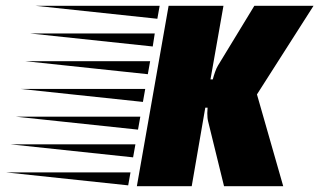

<svg xmlns="http://www.w3.org/2000/svg" viewBox="-270 -645 1106 665"><path d="M204 0 314 -625H504L459 -370H467Q470 -382 475 -396Q480 -410 485 -418L611 -625H816L620 -318L711 0H506L451 -224Q448 -235 448 -253Q448 -258 448.5 -263Q449 -268 449 -272H441L394 0ZM275 -580 -148 -625H283ZM259 -484 -165 -529H266ZM242 -388 -182 -433H250ZM225 -292 -199 -337H233ZM208 -196 -216 -241H216ZM191 -100 -233 -145H199ZM174 -3 -250 -48H182Z"/></svg>

Font: Faster One
Style: Regular
Weight: 400
Designer: Eduardo Rodriguez Tunni
Foundry: Eduardo Rodriguez Tunni
Version: Version 1.003; ttfautohint (v1.8.4.7-5d5b);gftools[0.9.23]